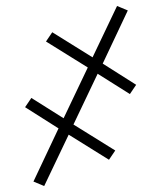

<svg xmlns="http://www.w3.org/2000/svg" viewBox="-20 -474 540 643"><path d="M128 149 92 134 176 -44 64 -115 85 -146 193 -78 274 -248 134 -335 155 -366 290 -282 372 -454 408 -439 324 -261 436 -190 415 -159 307 -227 226 -57 366 30 345 61 210 -23Z"/></svg>

Font: Iosevka Curly Slab Extralight
Style: Regular
Weight: 200
Monospace: yes
Designer: Belleve Invis
Foundry: Belleve Invis
Version: Version 22.1.2; ttfautohint (v1.8.4)